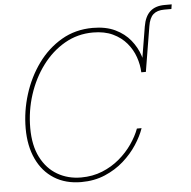

<svg xmlns="http://www.w3.org/2000/svg" viewBox="-56 -874 934 940"><g transform="rotate(-5 411.0 -404.0)"><path d="M645 -500 681.6 -721.7Q689.9 -771.5 716.1 -794.9Q742.2 -818.4 787.1 -818.4Q793.9 -818.4 804 -818.4Q814 -818.4 822.3 -818.4L818.8 -795.9Q809.6 -795.9 799.8 -795.9Q790 -795.9 783.7 -795.9Q748.5 -795.9 729.5 -778.8Q710.4 -761.7 704.1 -721.7L667.5 -500ZM306.2 9.8Q229 9.8 173.1 -25.4Q117.2 -60.5 87.2 -124.8Q57.1 -189 57.1 -275.4Q57.1 -359.9 82.8 -441.9Q108.4 -523.9 156.5 -590.6Q204.6 -657.2 272.9 -697.3Q341.3 -737.3 426.8 -737.3Q491.2 -737.3 536.9 -715.3Q582.5 -693.4 611.3 -657.7Q640.1 -622.1 653.6 -580.6Q667 -539.1 667.5 -500H645Q643.6 -537.6 630.4 -575.4Q617.2 -613.3 590.6 -644.8Q564 -676.3 523.2 -695.6Q482.4 -714.8 426.3 -714.8Q350.1 -714.8 286.6 -678.2Q223.1 -641.6 176.8 -579.3Q130.4 -517.1 105 -438.5Q79.6 -359.9 79.6 -275.4Q79.6 -189.5 109.6 -130.9Q139.6 -72.3 191.2 -42.5Q242.7 -12.7 307.1 -12.7Q363.8 -12.7 411.4 -32Q459 -51.3 496.3 -83Q533.7 -114.7 559.8 -152.6Q585.9 -190.4 599.6 -227.5H622.6Q609.4 -189 582.3 -147.5Q555.2 -106 515.1 -70.3Q475.1 -34.7 422.6 -12.5Q370.1 9.8 306.2 9.8Z"/></g></svg>

Font: Inter 28pt Thin
Style: Italic
Weight: 250
Italic angle: -9.3988°
Designer: Rasmus Andersson
Foundry: rsms
Version: Version 4.001;git-66647c0bb